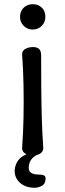

<svg xmlns="http://www.w3.org/2000/svg" viewBox="-20 -730 310 910"><path d="M136 7Q121 7 109 2.5Q97 -2 90.5 -10.5Q84 -19 85 -31Q90 -99 91.5 -174.5Q93 -250 91.5 -326Q90 -402 85 -469Q84 -482 90.5 -490Q97 -498 109 -502.5Q121 -507 136 -507Q156 -507 165.5 -497.5Q175 -488 175 -468Q175 -401 175.5 -325.5Q176 -250 178 -174.5Q180 -99 185 -31Q186 -19 179.5 -10.5Q173 -2 161.5 2.5Q150 7 136 7ZM135 -590Q118 -590 104.5 -598Q91 -606 83 -619.5Q75 -633 75 -650Q75 -668 83 -681.5Q91 -695 104.5 -702.5Q118 -710 135 -710Q153 -710 166.5 -702.5Q180 -695 187.5 -681.5Q195 -668 195 -650Q195 -625 178 -607.5Q161 -590 135 -590ZM144 160Q113 160 90.5 147.5Q68 135 57 113.5Q46 92 51 65Q55 47 64 33.5Q73 20 86 11.5Q99 3 111 -1L150 -13L167 0Q150 5 138.5 15Q127 25 121.5 38Q116 51 116 65Q116 81 126 88Q136 95 149.5 96.5Q163 98 173 98Q181 98 188.5 101.5Q196 105 196 116Q196 141 178.5 150.5Q161 160 144 160Z"/></svg>

Font: Winky Sans Light
Style: Regular
Weight: 300
Designer: Simon Atzbach
Foundry: typofactur
Version: Version 1.205